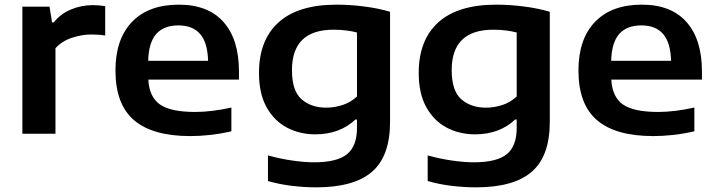

<svg xmlns="http://www.w3.org/2000/svg" viewBox="-20 -574 3072 824"><path d="M76 0V-545.5H192.5L203.5 -478H211Q239 -514 283.8 -533Q328.5 -552 378.5 -552Q406 -552 431.5 -547.5V-421.5Q417.5 -424 401.8 -425Q386 -426 371 -426Q332.5 -426 289.2 -412Q246 -398 218 -367V0Z M796.5 10Q635 10 555.2 -58.2Q475.5 -126.5 475.5 -271.5Q475.5 -406 546.5 -480Q617.5 -554 747.5 -554Q873.5 -554 939.5 -479.2Q1005.5 -404.5 1005.5 -267.5V-232.5H616.5Q620.5 -158 666.2 -125.8Q712 -93.5 818 -93.5Q853.5 -93.5 893.2 -98.5Q933 -103.5 973 -112.5V-10.5Q925 0.5 881.2 5.2Q837.5 10 796.5 10ZM745.5 -465Q683.5 -465 650.8 -428.5Q618 -392 616 -313H873Q871 -391 839 -428Q807 -465 745.5 -465Z M1337.5 230Q1287.5 230 1234.2 223.8Q1181 217.5 1130 203V93Q1185 108 1235.8 115.2Q1286.5 122.5 1328 122.5Q1426.5 122.5 1469.2 87.8Q1512 53 1512 -24.5V-61H1505Q1473.5 -30.5 1430.2 -14Q1387 2.5 1333 2.5Q1266.5 2.5 1211.8 -26.2Q1157 -55 1124.2 -113.5Q1091.5 -172 1091.5 -261Q1091.5 -402 1175.5 -478Q1259.5 -554 1424.5 -554Q1482 -554 1542.8 -546.2Q1603.5 -538.5 1654 -523.5V-51Q1654 96.5 1576.5 163.2Q1499 230 1337.5 230ZM1380 -112Q1415 -112 1450 -123.2Q1485 -134.5 1512 -160V-434.5Q1492 -440 1466.8 -443.2Q1441.5 -446.5 1411.5 -446.5Q1233 -446.5 1233 -273Q1233 -184 1274.2 -148Q1315.5 -112 1380 -112Z M2023 230Q1973 230 1919.8 223.8Q1866.5 217.5 1815.5 203V93Q1870.5 108 1921.2 115.2Q1972 122.5 2013.5 122.5Q2112 122.5 2154.8 87.8Q2197.5 53 2197.5 -24.5V-61H2190.5Q2159 -30.5 2115.8 -14Q2072.5 2.5 2018.5 2.5Q1952 2.5 1897.2 -26.2Q1842.5 -55 1809.8 -113.5Q1777 -172 1777 -261Q1777 -402 1861 -478Q1945 -554 2110 -554Q2167.5 -554 2228.2 -546.2Q2289 -538.5 2339.5 -523.5V-51Q2339.5 96.5 2262 163.2Q2184.5 230 2023 230ZM2065.5 -112Q2100.5 -112 2135.5 -123.2Q2170.5 -134.5 2197.5 -160V-434.5Q2177.5 -440 2152.2 -443.2Q2127 -446.5 2097 -446.5Q1918.5 -446.5 1918.5 -273Q1918.5 -184 1959.8 -148Q2001 -112 2065.5 -112Z M2783.5 10Q2622 10 2542.2 -58.2Q2462.5 -126.5 2462.5 -271.5Q2462.5 -406 2533.5 -480Q2604.5 -554 2734.5 -554Q2860.5 -554 2926.5 -479.2Q2992.5 -404.5 2992.5 -267.5V-232.5H2603.5Q2607.5 -158 2653.2 -125.8Q2699 -93.5 2805 -93.5Q2840.5 -93.5 2880.2 -98.5Q2920 -103.5 2960 -112.5V-10.5Q2912 0.5 2868.2 5.2Q2824.5 10 2783.5 10ZM2732.5 -465Q2670.5 -465 2637.8 -428.5Q2605 -392 2603 -313H2860Q2858 -391 2826 -428Q2794 -465 2732.5 -465Z"/></svg>

Font: Encode Sans Exp SmBold
Style: Regular
Weight: 600
Width: 7
Designer: Multiple Designers
Foundry: Impallari Type
Version: Version 3.002; ttfautohint (v1.8.3) -l 8 -r 50 -G 200 -x 14 